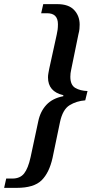

<svg xmlns="http://www.w3.org/2000/svg" viewBox="-69 -780 463 928"><path d="M-49 128 -39 83H-9Q28 83 47.5 58.5Q67 34 79 -21L116 -194Q126 -242 155.5 -273.5Q185 -305 237 -315V-320Q163 -337 163 -406Q163 -416 165 -426.5Q167 -437 169 -448L205 -612Q208 -625 209.5 -636.5Q211 -648 211 -663Q211 -716 159 -716H130L140 -760H208Q263 -760 289.5 -731.5Q316 -703 316 -661Q316 -651 315 -640Q314 -629 310 -614L275 -443Q273 -434 272 -426Q271 -418 271 -409Q271 -369 295 -355Q319 -341 354 -340L343 -295Q301 -292 267.5 -271.5Q234 -251 221 -190L185 -17Q169 55 132 91.5Q95 128 12 128Z"/></svg>

Font: Noto Serif Tamil Condensed Medium
Style: Italic
Weight: 500
Width: 3
Italic angle: -12°
Designer: Indian Type Foundry, Tom Grace, and the Monotype Design Team
Foundry: Monotype Imaging Inc.
Version: Version 2.003; ttfautohint (v1.8.4.7-5d5b)